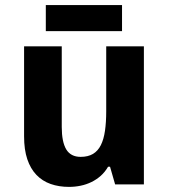

<svg xmlns="http://www.w3.org/2000/svg" viewBox="-20 -729 667 759"><path d="M435.1 0 415 -69.8H407.2Q395 -48.8 378.2 -33.9Q361.3 -19 341.3 -9.3Q321.3 0.5 298.8 5.1Q276.4 9.8 252.9 9.8Q212.9 9.8 180.2 -1.7Q147.5 -13.2 124 -37.6Q100.6 -62 87.9 -99.6Q75.2 -137.2 75.2 -189.9V-545.9H224.1V-227.1Q224.1 -168 241.9 -138.4Q259.8 -108.9 298.8 -108.9Q328.1 -108.9 347.7 -120.6Q367.2 -132.3 378.7 -155.3Q390.1 -178.2 395 -211.9Q399.9 -245.6 399.9 -289.1V-545.9H548.8V0ZM161.1 -709H462.4V-606H161.1Z"/></svg>

Font: Droid Sans
Style: Bold
Weight: 700
Foundry: Ascender Corporation
Version: Version 1.00 build 112